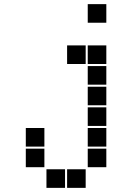

<svg xmlns="http://www.w3.org/2000/svg" viewBox="-20 -715 640 930"><path d="M406 -695Q405 -695 405 -695Q405 -695 405 -694V-606Q405 -605 405 -605Q405 -605 406 -605H494Q495 -605 495 -605Q495 -605 495 -606V-694Q495 -695 495 -695Q495 -695 494 -695ZM306 -495Q305 -495 305 -495Q305 -495 305 -494V-406Q305 -405 305 -405Q305 -405 306 -405H394Q395 -405 395 -405Q395 -405 395 -406V-494Q395 -495 395 -495Q395 -495 394 -495ZM406 -495Q405 -495 405 -495Q405 -495 405 -494V-406Q405 -405 405 -405Q405 -405 406 -405H494Q495 -405 495 -405Q495 -405 495 -406V-494Q495 -495 495 -495Q495 -495 494 -495ZM406 -395Q405 -395 405 -395Q405 -395 405 -394V-306Q405 -305 405 -305Q405 -305 406 -305H494Q495 -305 495 -305Q495 -305 495 -306V-394Q495 -395 495 -395Q495 -395 494 -395ZM406 -295Q405 -295 405 -295Q405 -295 405 -294V-206Q405 -205 405 -205Q405 -205 406 -205H494Q495 -205 495 -205Q495 -205 495 -206V-294Q495 -295 495 -295Q495 -295 494 -295ZM406 -195Q405 -195 405 -195Q405 -195 405 -194V-106Q405 -105 405 -105Q405 -105 406 -105H494Q495 -105 495 -105Q495 -105 495 -106V-194Q495 -195 495 -195Q495 -195 494 -195ZM106 -95Q105 -95 105 -95Q105 -95 105 -94V-6Q105 -5 105 -5Q105 -5 106 -5H194Q195 -5 195 -5Q195 -5 195 -6V-94Q195 -95 195 -95Q195 -95 194 -95ZM406 -95Q405 -95 405 -95Q405 -95 405 -94V-6Q405 -5 405 -5Q405 -5 406 -5H494Q495 -5 495 -5Q495 -5 495 -6V-94Q495 -95 495 -95Q495 -95 494 -95ZM106 5Q105 5 105 5Q105 5 105 6V94Q105 95 105 95Q105 95 106 95H194Q195 95 195 95Q195 95 195 94V6Q195 5 195 5Q195 5 194 5ZM406 5Q405 5 405 5Q405 5 405 6V94Q405 95 405 95Q405 95 406 95H494Q495 95 495 95Q495 95 495 94V6Q495 5 495 5Q495 5 494 5ZM206 105Q205 105 205 105Q205 105 205 106V194Q205 195 205 195Q205 195 206 195H294Q295 195 295 195Q295 195 295 194V106Q295 105 295 105Q295 105 294 105ZM306 105Q305 105 305 105Q305 105 305 106V194Q305 195 305 195Q305 195 306 195H394Q395 195 395 195Q395 195 395 194V106Q395 105 395 105Q395 105 394 105Z"/></svg>

Font: Doto Black
Style: Regular
Weight: 900
Monospace: yes
Version: Version 1.000